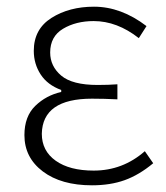

<svg xmlns="http://www.w3.org/2000/svg" viewBox="-20 -543 497 574"><path d="M255 11Q163 11 108 -30.5Q53 -72 53 -139Q53 -195 85.5 -226.5Q118 -258 163 -268V-274Q122 -289 101.5 -320.5Q81 -352 81 -391Q81 -456 134 -489.5Q187 -523 261 -523Q342 -523 418 -465L395 -429Q330 -480 260 -480Q207 -480 168.5 -457Q130 -434 130 -386Q130 -345 163 -317Q196 -289 272 -289Q305 -289 331 -291V-246Q292 -248 255 -248Q107 -248 105 -143Q105 -92 146.5 -62.5Q188 -33 260 -33Q347 -33 413 -91L438 -55Q396 -20 353 -4.5Q310 11 255 11Z"/></svg>

Font: LXGW 975 Gothic SC 200W
Style: Regular
Weight: 200
Version: Version 2.01;February 25, 2021